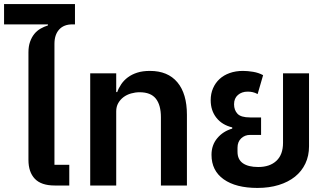

<svg xmlns="http://www.w3.org/2000/svg" viewBox="-47 -913 1609 945"><path d="M222 0Q156 0 124.5 -33Q93 -66 93 -126V-655Q93 -685 101 -707.5Q109 -730 122 -746Q135 -762 152.5 -772Q170 -782 189 -788V-793H-27V-893H322V-793H309Q267 -793 244 -767.5Q221 -742 221 -697V-102H294V0Z M397 -552H525V-460H530Q537 -480 550 -499Q563 -518 582.5 -532.5Q602 -547 628.5 -555.5Q655 -564 691 -564Q779 -564 826 -508Q873 -452 873 -348V0H745V-336Q745 -396 720 -427.5Q695 -459 640 -459Q619 -459 598 -453Q577 -447 561 -435Q545 -423 535 -405.5Q525 -388 525 -365V0H397Z M1220 12Q1114 12 1054 -30.5Q994 -73 994 -151Q994 -199 1022.5 -233Q1051 -267 1096 -280V-286Q1046 -298 1018 -333.5Q990 -369 990 -420Q990 -452 1001.5 -478.5Q1013 -505 1033.5 -524Q1054 -543 1083.5 -553.5Q1113 -564 1149 -564Q1172 -564 1199 -559.5Q1226 -555 1248 -543L1221 -450Q1208 -457 1196.5 -459.5Q1185 -462 1172 -462Q1143 -462 1124 -445.5Q1105 -429 1105 -400Q1105 -371 1122 -353Q1139 -335 1184 -335H1238V-249H1184Q1158 -249 1140 -232Q1122 -215 1122 -186V-166Q1122 -128 1148.5 -109.5Q1175 -91 1224 -91Q1281 -91 1313.5 -121.5Q1346 -152 1346 -210V-552H1474V-193Q1474 -146 1456 -108Q1438 -70 1405 -43.5Q1372 -17 1325 -2.5Q1278 12 1220 12Z"/></svg>

Font: IBM Plex Sans Thai SmBld
Style: Regular
Weight: 600
Designer: Mike Abbink, Paul van der Laan, Pieter van Rosmalen, Ben Mitchell, Mark Frömberg
Foundry: Bold Monday
Version: Version 1.2